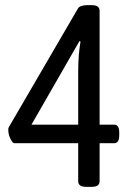

<svg xmlns="http://www.w3.org/2000/svg" viewBox="-20 -722 499 744"><path d="M313 2Q283 2 283 -20V-167H36Q31 -167 25 -176Q19 -185 15.5 -196.5Q12 -208 12 -218Q12 -222 12.5 -224.5Q13 -227 14 -229L282 -689Q286 -696 296 -699Q306 -702 316 -702H336Q366 -702 366 -680V-239H422Q442 -239 442 -209V-197Q442 -167 422 -167H366V-20Q366 2 336 2ZM102 -239H283V-439Q283 -483 285.5 -510Q288 -537 292 -561L288 -563Z"/></svg>

Font: Asap Condensed VF Beta
Style: Regular
Weight: 400
Designer: Pablo Cosgaya
Foundry: Omnibus-Type
Version: Version 1.008